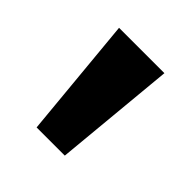

<svg xmlns="http://www.w3.org/2000/svg" viewBox="-97 -799 443 443"><g transform="rotate(45 125.0 -577.5)"><path d="M79 -429H171L199 -726H51Z"/></g></svg>

Font: MV Cash
Style: Bold
Weight: 700
Designer: Rodrigo Fuenzalida
Foundry: fragTYPE
Version: Version 1.100;Glyphs 3.1.2 (3151)